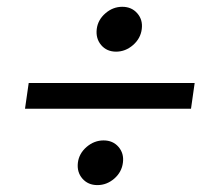

<svg xmlns="http://www.w3.org/2000/svg" viewBox="-20 -597 624 562"><path d="M549.8 -354 539.1 -278.8H53.2L64 -354ZM208 -121.1Q211.4 -147.9 233.6 -167Q255.9 -186 283.2 -186Q310.5 -186 326.9 -167Q343.3 -147.9 339.8 -121.1Q336.4 -93.3 314.5 -74.2Q292.5 -55.2 265.1 -55.2Q237.8 -55.2 221.2 -74.2Q204.6 -93.3 208 -121.1ZM263.2 -512.2Q266.6 -539.1 288.6 -558.1Q310.5 -577.1 337.9 -577.1Q365.2 -577.1 381.8 -558.1Q398.4 -539.1 395 -512.2Q391.6 -484.4 369.4 -465.1Q347.2 -445.8 319.8 -445.8Q292.5 -445.8 276.1 -465.1Q259.8 -484.4 263.2 -512.2Z"/></svg>

Font: Human Sans
Style: Italic
Weight: 400
Italic angle: -8°
Designer: Tim Radville
Foundry: Continuum
Version: Version 1.000;FEAKit 1.0